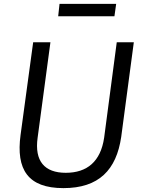

<svg xmlns="http://www.w3.org/2000/svg" viewBox="-20 -960 726 990"><path d="M670 -742H582L517 -250C499 -127 429 -69 319 -69C210 -69 157 -129 174 -250L240 -742H151L86 -264C62 -86 124 10 307 10C490 10 580 -84 605 -254ZM287 -940 280 -876H570L579 -940Z"/></svg>

Font: Cheyenne Sans
Style: Italic
Weight: 400
Italic angle: -8.13011°
Designer: The Public Sans project authors (U.S. Web Design System), Libre Franklin designed by Pablo Impallari and Rodrigo Fuenzal
Foundry: The Cheyenne Sans Project Authors
Version: Version 2.007